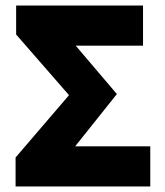

<svg xmlns="http://www.w3.org/2000/svg" viewBox="-20 -670 594 690"><path d="M36 0H520V-144H250L400 -332L252 -506H494V-650H38V-546L228 -328L36 -104Z"/></svg>

Font: Source Sans Pro Black
Style: Regular
Weight: 900
Designer: Paul D. Hunt
Foundry: Adobe Systems Incorporated
Version: Version 3.006;hotconv 1.0.111;makeotfexe 2.5.65597